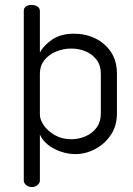

<svg xmlns="http://www.w3.org/2000/svg" viewBox="-20 -755 535 775"><path d="M108 0Q95 0 85.5 -8Q76 -16 76 -26V-712Q76 -723 85 -729Q94 -735 107 -735Q122 -735 131.5 -728.5Q141 -722 141 -711V-543Q158 -574 192.5 -596.5Q227 -619 279 -619Q325 -619 364.5 -600Q404 -581 428 -545Q452 -509 452 -458V-297Q452 -247 427.5 -210.5Q403 -174 364.5 -153.5Q326 -133 284 -133Q254 -133 224 -143.5Q194 -154 172 -172Q150 -190 141 -212V-26Q141 -16 131.5 -8Q122 0 108 0ZM268 -193Q298 -193 325.5 -205Q353 -217 370 -240Q387 -263 387 -297V-458Q387 -491 370 -513.5Q353 -536 326 -547.5Q299 -559 268 -559Q235 -559 205.5 -546.5Q176 -534 158.5 -511.5Q141 -489 141 -458V-293Q141 -271 157.5 -248Q174 -225 202.5 -209Q231 -193 268 -193Z"/></svg>

Font: Dosis
Style: Regular
Weight: 400
Designer: EdgarTolentino, PabloImpallari, IginoMarini
Foundry: EdgarTolentino, PabloImpallari, IginoMarini
Version: Version 3.001; ttfautohint (v1.8.2)